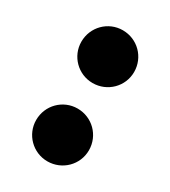

<svg xmlns="http://www.w3.org/2000/svg" viewBox="-146 -630 641 722"><g transform="rotate(30 174.5 -269.5)"><path d="M174 -554C111 -554 60 -503 60 -439C60 -376 111 -325 174 -325C238 -325 289 -376 289 -439C289 -503 238 -554 174 -554ZM174 -214C111 -214 60 -163 60 -99C60 -36 111 15 174 15C238 15 289 -36 289 -99C289 -163 238 -214 174 -214Z"/></g></svg>

Font: Hussar Techniczny
Style: Bold 
Weight: 700
Foundry: Cannot Into Space Fonts
Version: Version 0.77